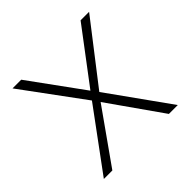

<svg xmlns="http://www.w3.org/2000/svg" viewBox="-132 -599 718 718"><g transform="rotate(-45 227.0 -240.5)"><path d="M28 0 204 -239 26 -481H72L226 -269L386 -481H431L246 -242L419 0H372L223 -212L73 0Z"/></g></svg>

Font: Cantarell Light
Style: Regular
Weight: 300
Designer: Dave Crossland, Nikolaus Waxweiler, Florian Fecher, Jacques Le Bailly, Eben Sorkin, Alexei Vanyashin, Alexios Zavras, Em
Version: Version 0.303